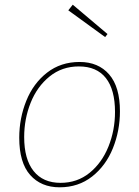

<svg xmlns="http://www.w3.org/2000/svg" viewBox="-20 -792 592 818"><path d="M491 -318Q491 -235 461 -160.5Q431 -86 372.5 -40Q314 6 234 6Q155 6 108.5 -46.5Q62 -99 62 -205Q62 -288 92 -362.5Q122 -437 180.5 -482.5Q239 -528 319 -528Q399 -528 445 -475Q491 -422 491 -318ZM83 -208Q83 -114 123 -63.5Q163 -13 238 -13Q309 -13 361.5 -55.5Q414 -98 442 -167.5Q470 -237 470 -315Q470 -410 431 -459.5Q392 -509 316 -509Q244 -509 191 -466Q138 -423 110.5 -354Q83 -285 83 -208ZM271 -748 290 -772 438 -647 428 -634Z"/></svg>

Font: Bitter Pro Thin
Style: Italic
Weight: 250
Italic angle: -9°
Designer: Sol Matas, and Bitter project Authors
Foundry: Sol Matas
Version: Version 1.010